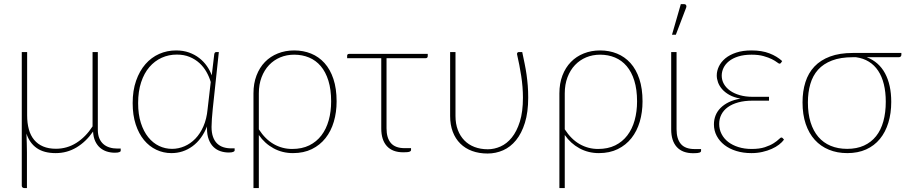

<svg xmlns="http://www.w3.org/2000/svg" viewBox="-20 -750 4490 948"><path d="M576 -16.5V-5.5Q576 -1.5 569 1.2Q562 4 547 4Q526 4 507.2 -2Q488.5 -8 474 -20.5Q459.5 -33 450.2 -52.8Q441 -72.5 439.5 -100.5Q405 -50.5 358 -22.2Q311 6 255 6Q197 6 161.5 -18.8Q126 -43.5 110.5 -90.5Q111.5 -67.5 112.2 -42.8Q113 -18 113 2V178.5H100Q94 178.5 90.8 175.2Q87.5 172 87.5 166.5V-493H114V-180.5Q114 -142 122.5 -111.2Q131 -80.5 148.8 -59.2Q166.5 -38 193.2 -26.8Q220 -15.5 256 -15.5Q311 -15.5 357 -44.5Q403 -73.5 437 -126V-493H463V-109.5Q463 -85 470.2 -67.5Q477.5 -50 490.2 -38.8Q503 -27.5 520.8 -22Q538.5 -16.5 559.5 -16.5Z M1020.5 -345Q1013 -371 999.2 -395.2Q985.5 -419.5 964.8 -438.5Q944 -457.5 916.2 -469Q888.5 -480.5 853 -480.5Q813 -480.5 778.2 -464.8Q743.5 -449 717.5 -418.8Q691.5 -388.5 676.8 -343.8Q662 -299 662 -241Q662 -185.5 675.5 -143.2Q689 -101 712 -72.5Q735 -44 765.2 -29.5Q795.5 -15 829.5 -15Q861 -15 890.8 -27.8Q920.5 -40.5 944.5 -65.2Q968.5 -90 984.5 -126.5Q1000.5 -163 1005 -211ZM1138.5 -17.5V-7Q1138.5 -3 1131.5 0Q1124.5 3 1109.5 3Q1088 3 1068.5 -3.5Q1049 -10 1034.2 -24.2Q1019.5 -38.5 1010.8 -61.2Q1002 -84 1002 -116Q1002 -118.5 1002 -121.2Q1002 -124 1002.5 -126.5Q977 -62 930.5 -28Q884 6 826.5 6Q787 6 752 -10.5Q717 -27 691 -58.5Q665 -90 650 -136Q635 -182 635 -241Q635 -303 652 -351.5Q669 -400 698 -433.2Q727 -466.5 766 -483.8Q805 -501 849.5 -501Q884.5 -501 913.2 -490.8Q942 -480.5 964 -463.2Q986 -446 1001.5 -423.8Q1017 -401.5 1025.5 -378L1038 -483Q1040 -493 1048 -493H1060.5L1030.5 -212.5Q1028 -187 1026.2 -163.2Q1024.5 -139.5 1024.5 -123.5Q1024.5 -94.5 1031.8 -74.2Q1039 -54 1052 -41.5Q1065 -29 1082.8 -23.2Q1100.5 -17.5 1122 -17.5Z M1258 -111.5Q1289.5 -62.5 1331.5 -38.5Q1373.5 -14.5 1422.5 -14.5Q1471 -14.5 1507 -32.2Q1543 -50 1567 -81.5Q1591 -113 1603 -156Q1615 -199 1615 -249.5Q1615 -308 1601.5 -351.5Q1588 -395 1563.8 -423.5Q1539.5 -452 1506 -466Q1472.5 -480 1432.5 -480Q1395.5 -480 1363.8 -466.8Q1332 -453.5 1308.5 -428.8Q1285 -404 1271.5 -368.5Q1258 -333 1258 -289ZM1231.5 -289Q1231.5 -338 1246.5 -377.2Q1261.5 -416.5 1288.2 -444Q1315 -471.5 1352 -486.2Q1389 -501 1432.5 -501Q1477.5 -501 1515.8 -485.5Q1554 -470 1582.2 -438.8Q1610.5 -407.5 1626.2 -360.2Q1642 -313 1642 -249.5Q1642 -195.5 1628.2 -149Q1614.5 -102.5 1587.2 -68Q1560 -33.5 1519.8 -13.8Q1479.5 6 1426.5 6Q1374 6 1330.5 -17.8Q1287 -41.5 1258 -83.5V178.5H1231.5Z M2092 -473.5Q2092 -462.5 2080.5 -462.5H1888.5V-116.5Q1888.5 -68.5 1910.2 -43.5Q1932 -18.5 1978 -18.5H2009.5V-9.5Q2009.5 -4 2002 -1Q1994.5 2 1971.5 2Q1918 2 1890.2 -28.5Q1862.5 -59 1862.5 -115.5V-462.5H1694V-474.5Q1694 -484 1704.5 -484H2092Z M2558.5 -493Q2565 -462 2570.5 -435.2Q2576 -408.5 2579.8 -382Q2583.5 -355.5 2585.8 -327.8Q2588 -300 2588 -268Q2588 -196 2571.8 -143.8Q2555.5 -91.5 2528 -57.8Q2500.5 -24 2464.2 -8Q2428 8 2387.5 8Q2345.5 8 2311.2 -4.5Q2277 -17 2252.8 -41Q2228.5 -65 2215.5 -99.5Q2202.5 -134 2202.5 -177.5V-493H2229V-177.5Q2229 -139 2240.5 -108.5Q2252 -78 2272.8 -56.8Q2293.5 -35.5 2323 -24.2Q2352.5 -13 2388.5 -13Q2420.5 -13 2451.5 -26.8Q2482.5 -40.5 2507 -70.8Q2531.5 -101 2546.8 -149.5Q2562 -198 2562 -268Q2562 -320 2553.5 -375Q2545 -430 2533 -481.5Q2532 -487.5 2535 -490.2Q2538 -493 2541.5 -493Z M2768.5 -111.5Q2800 -62.5 2842 -38.5Q2884 -14.5 2933 -14.5Q2981.5 -14.5 3017.5 -32.2Q3053.5 -50 3077.5 -81.5Q3101.5 -113 3113.5 -156Q3125.5 -199 3125.5 -249.5Q3125.5 -308 3112 -351.5Q3098.5 -395 3074.2 -423.5Q3050 -452 3016.5 -466Q2983 -480 2943 -480Q2906 -480 2874.2 -466.8Q2842.5 -453.5 2819 -428.8Q2795.5 -404 2782 -368.5Q2768.5 -333 2768.5 -289ZM2742 -289Q2742 -338 2757 -377.2Q2772 -416.5 2798.8 -444Q2825.5 -471.5 2862.5 -486.2Q2899.5 -501 2943 -501Q2988 -501 3026.2 -485.5Q3064.5 -470 3092.8 -438.8Q3121 -407.5 3136.8 -360.2Q3152.5 -313 3152.5 -249.5Q3152.5 -195.5 3138.8 -149Q3125 -102.5 3097.8 -68Q3070.5 -33.5 3030.2 -13.8Q2990 6 2937 6Q2884.5 6 2841 -17.8Q2797.5 -41.5 2768.5 -83.5V178.5H2742Z M3294 -493H3320.5V-112Q3320.5 -64 3342 -39Q3363.5 -14 3410 -14H3441.5V-5Q3441.5 0.5 3433.8 3.5Q3426 6.5 3403 6.5Q3349.5 6.5 3321.8 -24Q3294 -54.5 3294 -111ZM3298 -578.5 3341.5 -729.5H3359Q3365 -729.5 3367.8 -724.5Q3370.5 -719.5 3368 -712.5L3317 -578.5Z M3851 -60.5Q3842 -48 3826.5 -36Q3811 -24 3790.2 -14.8Q3769.5 -5.5 3744.2 0.2Q3719 6 3690 6Q3649.5 6 3615.5 -4.5Q3581.5 -15 3557 -34Q3532.5 -53 3518.8 -79Q3505 -105 3505 -136Q3505 -159 3513 -179.5Q3521 -200 3537.5 -216.8Q3554 -233.5 3578.5 -245.5Q3603 -257.5 3636 -263Q3603.5 -269 3581.2 -281.5Q3559 -294 3545.2 -310Q3531.5 -326 3525.2 -343.5Q3519 -361 3519 -377.5Q3519 -400 3529.5 -422Q3540 -444 3561.2 -461.8Q3582.5 -479.5 3614.8 -490.2Q3647 -501 3690.5 -501Q3742 -501 3779.2 -486.5Q3816.5 -472 3842 -448.5L3836 -439.5Q3833 -435.5 3829 -435.5Q3825.5 -435.5 3816.5 -442.5Q3807.5 -449.5 3791.2 -457.8Q3775 -466 3750.2 -473Q3725.5 -480 3691 -480Q3653 -480 3625.2 -471.2Q3597.5 -462.5 3579.2 -447.8Q3561 -433 3552.2 -414.5Q3543.5 -396 3543.5 -376.5Q3543.5 -354.5 3554.2 -335.5Q3565 -316.5 3585 -302.2Q3605 -288 3633.2 -280Q3661.5 -272 3696 -272H3777V-253H3696Q3656 -253 3625.2 -244.5Q3594.5 -236 3573.5 -220.8Q3552.5 -205.5 3541.8 -184.5Q3531 -163.5 3531 -138Q3531 -111 3542.8 -88.2Q3554.5 -65.5 3575.5 -49.2Q3596.5 -33 3626 -23.8Q3655.5 -14.5 3691 -14.5Q3730 -14.5 3756.5 -23.2Q3783 -32 3799.8 -42.8Q3816.5 -53.5 3825.2 -62.2Q3834 -71 3838 -71Q3842 -71 3844.5 -68Z M4191 -467.5Q4130 -467.5 4087.8 -451.2Q4045.5 -435 4019.2 -405.8Q3993 -376.5 3981 -335.2Q3969 -294 3969 -244Q3969 -189 3982.2 -146.2Q3995.5 -103.5 4020.5 -74.2Q4045.5 -45 4081.5 -30Q4117.5 -15 4163 -15Q4210 -15 4245.8 -31.2Q4281.5 -47.5 4305.5 -77.5Q4329.5 -107.5 4341.5 -150.8Q4353.5 -194 4353.5 -248Q4353.5 -295.5 4344 -334Q4334.5 -372.5 4316 -400.5Q4297.5 -428.5 4270 -445.5Q4242.5 -462.5 4206.5 -467.5ZM4430.5 -488.5V-479Q4430.5 -475 4427.5 -471.2Q4424.5 -467.5 4417.5 -467.5H4259.5Q4319.5 -444.5 4350 -387.8Q4380.5 -331 4380.5 -247Q4380.5 -190.5 4366.2 -144Q4352 -97.5 4324.5 -64Q4297 -30.5 4256.5 -12.2Q4216 6 4163.5 6Q4113.5 6 4072.8 -10.8Q4032 -27.5 4003 -59.5Q3974 -91.5 3958.2 -138Q3942.5 -184.5 3942.5 -244.5Q3942.5 -299.5 3956.8 -344.5Q3971 -389.5 4001.2 -421.5Q4031.5 -453.5 4078.5 -471Q4125.5 -488.5 4190.5 -488.5Z"/></svg>

Font: Lato 2
Style: Regular
Weight: 200
Designer: Lukasz Dziedzic with Adam Twardoch and Botio Nikoltchev
Foundry: tyPoland Lukasz Dziedzic
Version: Version 2.015; 2015-08-06; http://www.latofonts.com/